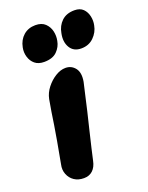

<svg xmlns="http://www.w3.org/2000/svg" viewBox="-144 -830 704 913"><g transform="rotate(-20 208.0 -373.0)"><path d="M131 -574Q102 -574 84.5 -588.5Q67 -603 60 -626.5Q53 -650 58 -674Q65 -710 89.5 -731.5Q114 -753 150 -753Q182 -753 199.5 -736Q217 -719 222.5 -695Q228 -671 223 -647Q218 -618 196 -596Q174 -574 131 -574ZM319 -574Q280 -574 262.5 -603.5Q245 -633 254 -675Q260 -710 284 -733Q308 -756 349 -756Q377 -756 392.5 -740.5Q408 -725 413 -701.5Q418 -678 413 -656Q407 -623 382 -598.5Q357 -574 319 -574ZM120 10Q91 10 71 -3.5Q51 -17 42 -40Q33 -63 39 -89Q51 -154 59 -198.5Q67 -243 72 -276Q77 -309 81.5 -338.5Q86 -368 92 -400Q98 -430 118 -455.5Q138 -481 164 -497Q190 -513 215 -513Q245 -513 263.5 -489.5Q282 -466 274 -421Q269 -401 261 -364.5Q253 -328 242.5 -283.5Q232 -239 221 -194.5Q210 -150 201.5 -112.5Q193 -75 188 -53Q182 -23 164.5 -6.5Q147 10 120 10Z"/></g></svg>

Font: Shantell Sans
Style: Bold Italic
Weight: 700
Italic angle: -11°
Designer: Stephen Nixon, Anya Danilova, Shantell Martin
Foundry: Arrow Type
Version: Version 1.011;[c5ecc13dd]